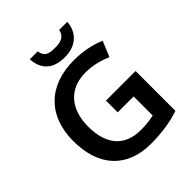

<svg xmlns="http://www.w3.org/2000/svg" viewBox="-253 -1079 1239 1239"><g transform="rotate(-45 366.5 -459.5)"><path d="M574 -929H500C490 -877 451 -866 402 -866C343 -866 313 -874 304 -929H232C237 -836 291 -778 401 -778C506 -778 567 -838 574 -929ZM391 -393V-286H536V-112C507 -105 467 -99 419 -99C261 -99 191 -199 191 -356C191 -510 272 -615 426 -615C492 -615 554 -598 605 -575L649 -681C589 -707 513 -724 429 -724C191 -724 57 -581 57 -358C57 -123 184 10 400 10C502 10 585 -4 661 -29V-393Z"/></g></svg>

Font: Noto Sans Georgian SemiBold
Style: Regular
Weight: 600
Designer: Monotype Design Team, Akaki Razmadze
Foundry: Google LLC
Version: Version 2.005